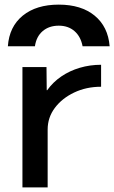

<svg xmlns="http://www.w3.org/2000/svg" viewBox="-20 -810 494 830"><path d="M234 -790Q331 -790 389 -742.5Q447 -695 454 -610H337Q329 -652 302 -675.5Q275 -699 234 -699Q192 -699 164.5 -675.5Q137 -652 131 -610H14Q20 -695 78.5 -742.5Q137 -790 234 -790ZM77 0V-520H181L182 -420H184Q209 -455 245 -479.5Q281 -504 325 -517Q369 -530 417 -530V-435Q353 -435 300.5 -410Q248 -385 217 -343.5Q186 -302 186 -250V0Z"/></svg>

Font: M PLUS 2 Medium
Style: Regular
Weight: 500
Designer: Coji Morishita
Foundry: UNDERFOREST DESIGN
Version: Version 1.001